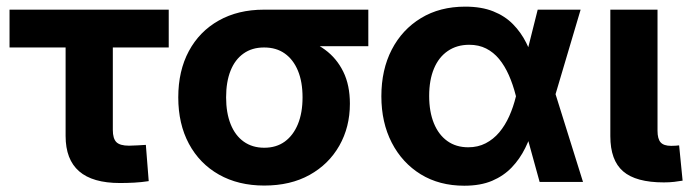

<svg xmlns="http://www.w3.org/2000/svg" viewBox="-20 -559 2128 590"><path d="M348.6 3.4Q264.6 3.4 223.1 -32.7Q181.6 -68.8 181.6 -141.1V-413.1H9.3V-529.3H498.5V-413.1H326.7V-159.7Q326.7 -133.3 337.6 -122.3Q348.6 -111.3 376.5 -111.3Q388.2 -111.3 402.6 -112.3Q417 -113.3 428.2 -113.8L437 -2.4Q415 1 392.8 2.2Q370.6 3.4 348.6 3.4Z M792 11.2Q712.4 11.2 652.8 -22.5Q593.3 -56.2 560.5 -117.2Q527.8 -178.2 527.8 -259.8Q527.8 -341.3 560.3 -401.9Q592.8 -462.4 652.1 -495.8Q711.4 -529.3 791 -529.3H1111.8V-417H886.2L791 -413.1Q754.4 -413.1 728.3 -394.5Q702.1 -376 688.5 -341.8Q674.8 -307.6 674.8 -259.8Q674.8 -212.4 688.7 -177.5Q702.6 -142.6 729 -123.8Q755.4 -105 792 -105Q829.1 -105 855.2 -124Q881.3 -143.1 895.5 -177.7Q909.7 -212.4 909.7 -259.8Q909.7 -307.6 895.5 -341.8Q881.3 -376 855.2 -394.5Q829.1 -413.1 792 -413.1V-458Q847.2 -458 895 -445.3Q942.9 -432.6 978.8 -406.2Q1014.6 -379.9 1034.9 -338.6Q1055.2 -297.4 1055.2 -240.2Q1055.2 -168.5 1022.7 -111.3Q990.2 -54.2 931.4 -21.5Q872.6 11.2 792 11.2Z M1406.7 11.7Q1330.1 11.7 1272.9 -23.4Q1215.8 -58.6 1183.8 -120.6Q1151.9 -182.6 1151.9 -263.2Q1151.9 -344.7 1183.8 -406.5Q1215.8 -468.3 1273.7 -503.4Q1331.5 -538.6 1409.7 -538.6Q1459.5 -538.6 1495.6 -524.2Q1531.7 -509.8 1556.4 -484.6Q1581.1 -459.5 1597.2 -427.2Q1613.3 -395 1623 -359.4H1658.7L1685.5 -274.9L1771.5 0H1638.2L1564.9 -265.6Q1556.2 -299.8 1543.5 -328.4Q1530.8 -356.9 1513.7 -377.7Q1496.6 -398.4 1473.9 -409.9Q1451.2 -421.4 1421.9 -421.4Q1383.8 -421.4 1356 -402.3Q1328.1 -383.3 1313.5 -348.1Q1298.8 -313 1298.8 -264.2Q1298.8 -215.8 1313.2 -180.4Q1327.6 -145 1354.5 -125.7Q1381.3 -106.4 1418.9 -106.4Q1448.7 -106.4 1472.4 -118.7Q1496.1 -130.9 1514.2 -152.3Q1532.2 -173.8 1544.9 -202.1Q1557.6 -230.5 1565.4 -262.7L1632.3 -529.3H1764.2L1685.1 -262.7L1657.7 -174.3H1621.6Q1610.4 -137.7 1594 -104.2Q1577.6 -70.8 1552.7 -44.7Q1527.8 -18.6 1492.2 -3.4Q1456.5 11.7 1406.7 11.7Z M2020 1.5Q1934.1 1.5 1894.8 -32.5Q1855.5 -66.4 1855.5 -140.6V-529.3H2000.5V-157.2Q2000.5 -132.3 2010 -121.6Q2019.5 -110.8 2042.5 -110.8Q2050.3 -110.8 2056.4 -111.3Q2062.5 -111.8 2066.9 -112.3L2077.6 -3.9Q2066.4 -2 2051.8 -0.2Q2037.1 1.5 2020 1.5Z"/></svg>

Font: Inter 24pt
Style: Bold
Weight: 700
Designer: Rasmus Andersson
Foundry: rsms
Version: Version 4.001;git-66647c0bb